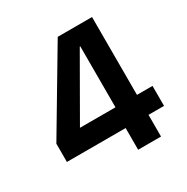

<svg xmlns="http://www.w3.org/2000/svg" viewBox="-160 -837 947 974"><g transform="rotate(-30 313.0 -350.0)"><path d="M374 0V-127H30V-234L307 -700H508V-244H599V-127H508V0ZM174 -244H382V-601H379Z"/></g></svg>

Font: DM Sans 9pt 36pt
Style: Bold
Weight: 700
Version: Version 4.004;gftools[0.9.30]